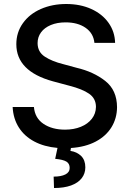

<svg xmlns="http://www.w3.org/2000/svg" viewBox="-20 -737 654 970"><path d="M311.5 -624Q269 -624 236.8 -610.6Q204.6 -597.2 187.3 -573.5Q169.9 -549.8 169.9 -519.5Q169.9 -474.6 206.5 -450.7Q243.2 -426.8 298.8 -413.1L367.2 -394.5Q452.6 -374.5 511.7 -328.1Q570.8 -281.7 571.3 -195.3Q570.8 -139.2 543.2 -94.2Q515.6 -49.3 463.4 -21.7Q411.1 5.9 338.4 10.7L335.9 25.4Q368.7 30.3 389.9 51Q411.1 71.8 411.1 108.4Q411.1 139.6 392.8 163.3Q374.5 187 338.9 200Q303.2 212.9 252.9 212.9L251 155.3Q288.6 155.3 310.3 144.3Q332 133.3 332 111.3Q332 89.4 315.4 79.3Q298.8 69.3 258.8 65.4L270.5 10.3Q203.1 4.4 153.1 -22.2Q103 -48.8 75 -93.3Q46.9 -137.7 43.9 -196.3H151.4Q156.2 -140.6 199.7 -111.3Q243.2 -82 308.6 -82Q353 -82 388.4 -96.4Q423.8 -110.8 444.1 -137Q464.4 -163.1 464.8 -197.3Q464.4 -239.7 430.2 -263.4Q396 -287.1 331.1 -303.7L247.1 -326.2Q62.5 -377 62.5 -513.7Q62.5 -573.2 95.5 -619.6Q128.4 -666 186 -691.4Q243.7 -716.8 314.5 -716.8Q385.3 -716.8 440.9 -691.7Q496.6 -666.5 528.3 -621.8Q560.1 -577.1 561.5 -520.5H457Q452.1 -568.8 412.6 -596.4Q373 -624 311.5 -624Z"/></svg>

Font: Pretendard GOV Medium
Style: Regular
Weight: 500
Designer: Base glyphs from Inter by Rasmus Andersson; Hangeul glyphs from Noto Sans CJK(Source Han Sans) by Jang Soo-young and Kan
Foundry: Kil Hyung-jin
Version: Version 1.309